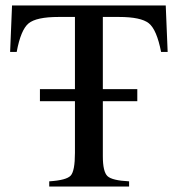

<svg xmlns="http://www.w3.org/2000/svg" viewBox="-20 -682 653 702"><path d="M593 -492H569Q553 -574 524 -597Q495 -620 415 -620H356V-356H482V-312H356V-111Q356 -54 373 -38Q390 -22 452 -19V0H160V-19Q223 -23 238.5 -40Q254 -57 254 -123V-312H126V-356H254V-620H194Q113 -620 84.5 -596.5Q56 -573 41 -492H17L24 -662H586Z"/></svg>

Font: STIX Math
Style: Regular
Weight: 400
Designer: MicroPress Inc., with final additions and corrections provided by Coen Hoffman, Elsevier (retired)
Version: Version 1.1.1